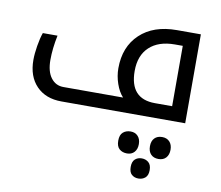

<svg xmlns="http://www.w3.org/2000/svg" viewBox="-87 -590 1186 1031"><g transform="rotate(10 506.0 -74.5)"><path d="M841.8 -78.1V-407.2H798.8Q710 -407.2 660.4 -360.8Q610.8 -314.5 610.8 -230Q610.8 -78.1 748 -78.1ZM252 0Q165.5 0 115.2 -52Q64.9 -104 64.9 -193.8Q64.9 -227.1 72 -270.5Q79.1 -314 89.8 -344.2H169.9Q154.8 -272 154.8 -209.2Q154.8 -146.5 180.7 -112.3Q206.5 -78.1 249 -78.1H574.2Q550.8 -103.5 536.4 -145Q522 -186.5 522 -229Q522 -346.2 595.5 -415.5Q668.9 -484.9 795.9 -484.9H926.8V0ZM859.4 197.5Q844.7 213.9 818.4 213.9Q792 213.9 776.9 198.2Q761.7 182.6 761.7 154.1Q761.7 125.5 776.9 109.9Q792 94.2 818.1 94.2Q844.2 94.2 859.1 110.4Q874 126.5 874 153.8Q874 181.2 859.4 197.5ZM686.5 197.5Q671.9 213.9 646.7 213.9Q621.6 213.9 605.2 199.7Q588.9 185.5 588.9 154.1Q588.9 122.6 605.2 108.4Q621.6 94.2 646.5 94.2Q671.4 94.2 686.3 110.4Q701.2 126.5 701.2 153.8Q701.2 181.2 686.5 197.5ZM767.3 323Q752 335.9 730.2 335.9Q708.5 335.9 693.8 323Q679.2 310.1 679.2 281.2Q679.2 252.4 693.8 239.3Q708.5 226.1 730.2 226.1Q752 226.1 767.3 239.3Q782.7 252.4 782.7 281.2Q782.7 310.1 767.3 323Z"/></g></svg>

Font: DroidArabicKufi
Style: Regular
Weight: 400
Designer: Pascal Zoghbi
Foundry: Ascender Corporation
Version: Version 1.00